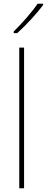

<svg xmlns="http://www.w3.org/2000/svg" viewBox="-20 -1017 253 1037"><path d="M213 -990V-997H183C152 -951 99 -891 54 -847V-838H73C120 -880 179 -944 213 -990ZM110 0V-760H84V0Z"/></svg>

Font: Noto Sans Gujarati SemiCondensed Thin
Style: Regular
Weight: 100
Width: 4
Designer: Jelle Bosma - Monotype Design Team, Universal Thirst
Foundry: Monotype Imaging Inc.
Version: Version 2.106